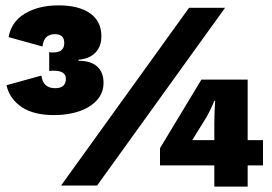

<svg xmlns="http://www.w3.org/2000/svg" viewBox="-20 -690 1010 714"><path d="M198 -670Q273 -670 315 -640.5Q357 -611 357 -555Q357 -517 334.5 -494Q312 -471 272 -468V-464Q318 -464 341.5 -442.5Q365 -421 365 -382Q365 -345 341 -318Q317 -291 275.5 -276.5Q234 -262 181 -262Q105 -262 60.5 -292Q16 -322 4 -373L134 -409Q140 -362 185 -362Q225 -362 225 -397Q225 -427 180 -427Q176 -427 171.5 -427Q167 -427 163 -426V-496Q167 -495 171 -495Q175 -495 178 -495Q219 -495 219 -530Q219 -563 184 -563Q165 -563 153 -552.5Q141 -542 138 -517L12 -552Q22 -609 72.5 -639.5Q123 -670 198 -670ZM207 0 683 -661H817L341 0ZM958 -169V-75H901V4H777V-75H575V-139L729 -394H901V-169ZM695 -169H777V-233Q777 -254 778 -275.5Q779 -297 780 -315H777Q771 -300 763 -283.5Q755 -267 747 -253Z"/></svg>

Font: Work Sans ExtraBold
Style: Regular
Weight: 800
Designer: Wei Huang
Foundry: Wei Huang
Version: Version 2.012; ttfautohint (v1.8.3)